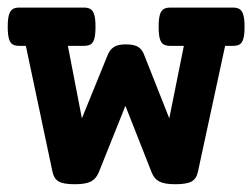

<svg xmlns="http://www.w3.org/2000/svg" viewBox="-30 -471 659 502"><path d="M609.4 -400.9Q609.4 -380.4 606.2 -369.6Q603 -358.9 596.7 -355Q590.3 -351.1 578.6 -351.1H558.6L487.3 -21Q483.4 -3.4 470.5 3.7Q457.5 10.7 428.2 10.7Q399.9 10.7 386.2 3.4Q372.6 -3.9 366.2 -21L297.9 -194.3L228.5 -21Q221.7 -3.9 208 3.4Q194.3 10.7 165.5 10.7Q136.2 10.7 123.8 3.7Q111.3 -3.4 107.4 -21L37.6 -351.1H21Q9.3 -351.1 2.9 -355Q-3.4 -358.9 -6.6 -369.6Q-9.8 -380.4 -9.8 -400.9Q-9.8 -421.4 -6.6 -432.1Q-3.4 -442.9 2.9 -447Q9.3 -451.2 21 -451.2H189Q200.7 -451.2 207 -447Q213.4 -442.9 216.6 -432.1Q219.7 -421.4 219.7 -400.9Q219.7 -380.4 216.6 -369.6Q213.4 -358.9 207 -355Q200.7 -351.1 189 -351.1H147.5L184.1 -161.6L251.5 -327.1Q256.8 -340.8 267.6 -347.9Q278.3 -355 298.3 -355Q319.3 -355 329.8 -349.1Q340.3 -343.3 345.7 -330.6L412.6 -161.6L450.7 -351.1H415.5Q403.8 -351.1 397.5 -355Q391.1 -358.9 387.9 -369.6Q384.8 -380.4 384.8 -400.9Q384.8 -421.4 387.9 -432.1Q391.1 -442.9 397.5 -447Q403.8 -451.2 415.5 -451.2H578.6Q590.3 -451.2 596.7 -447Q603 -442.9 606.2 -432.1Q609.4 -421.4 609.4 -400.9Z"/></svg>

Font: Courier Prime
Style: Bold
Weight: 700
Designer: Alan Dague-Greene, Quote-Unquote Apps
Foundry: Quote-Unquote Apps
Version: Version 3.018